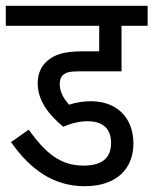

<svg xmlns="http://www.w3.org/2000/svg" viewBox="-20 -642 529 662"><path d="M282 -224C338 -224 363 -195 363 -149C363 -96 330 -71 268 -71C190 -71 138 -112 79 -195L18 -152C84 -58 164 0 272 0C385 0 440 -63 440 -147C440 -236 383 -293 293 -293C270 -293 242 -289 218 -281C201 -301 186 -323 186 -352C186 -364 189 -376 196 -382C206 -392 219 -396 250 -396H399V-553H489V-622H0V-553H322V-465H264C199 -465 167 -453 143 -432C122 -414 110 -388 110 -355C110 -290 154 -242 198 -205C226 -217 254 -224 282 -224Z"/></svg>

Font: Noto Sans Condensed
Style: Italic
Weight: 400
Width: 3
Italic angle: -12°
Designer: Monotype Design Team
Foundry: Monotype Imaging Inc.
Version: Version 2.013